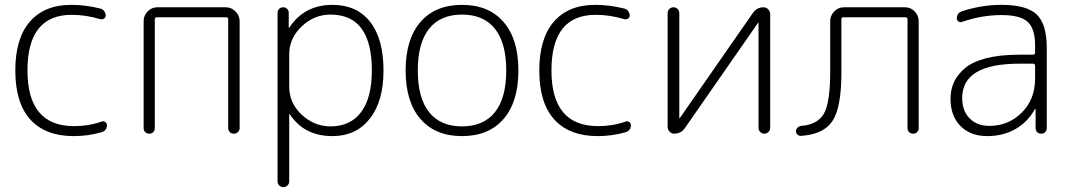

<svg xmlns="http://www.w3.org/2000/svg" viewBox="-20 -550 4400 790"><path d="M283 10Q167 10 105 -58Q43 -126 43 -260Q43 -392 103 -461Q163 -530 273 -530Q332 -530 392 -515Q402 -513 408.5 -504.5Q415 -496 415 -486Q415 -478 408 -473.5Q401 -469 393 -471Q334 -489 275 -489Q93 -489 93 -260Q93 -31 285 -31Q345 -31 399 -50Q406 -53 413 -48Q420 -43 420 -35Q420 -13 398 -6Q343 10 283 10Z M571 -23V-463Q571 -486 587.5 -503Q604 -520 627 -520H909Q932 -520 949 -503Q966 -486 966 -463V-23Q966 -13 959 -6.5Q952 0 942 0Q932 0 925.5 -6.5Q919 -13 919 -23V-471Q919 -479 910 -479H626Q617 -479 617 -471V-23Q617 -13 610.5 -6.5Q604 0 594 0Q584 0 577.5 -6.5Q571 -13 571 -23Z M1170 -327V-193Q1170 -126 1221.5 -78Q1273 -30 1340 -30Q1422 -30 1466 -89Q1510 -148 1510 -260Q1510 -490 1340 -490Q1272 -490 1221 -441Q1170 -392 1170 -327ZM1122 196V-497Q1122 -507 1128.5 -513.5Q1135 -520 1145 -520Q1155 -520 1161.5 -513.5Q1168 -507 1168 -497V-437Q1168 -436 1169 -436Q1171 -436 1171 -437Q1232 -530 1348 -530Q1448 -530 1503 -460Q1558 -390 1558 -260Q1558 -133 1501.5 -61.5Q1445 10 1348 10Q1232 10 1173 -79Q1173 -81 1171 -81Q1170 -81 1170 -80V196Q1170 206 1163 213Q1156 220 1146 220Q1136 220 1129 213Q1122 206 1122 196Z M2016.5 -431.5Q1970 -490 1881 -490Q1792 -490 1745.5 -431.5Q1699 -373 1699 -260Q1699 -147 1745.5 -88.5Q1792 -30 1881 -30Q1970 -30 2016.5 -88.5Q2063 -147 2063 -260Q2063 -373 2016.5 -431.5ZM2052 -60.5Q1991 10 1881 10Q1771 10 1710 -60.5Q1649 -131 1649 -260Q1649 -389 1710 -459.5Q1771 -530 1881 -530Q1991 -530 2052 -459.5Q2113 -389 2113 -260Q2113 -131 2052 -60.5Z M2439 10Q2323 10 2261 -58Q2199 -126 2199 -260Q2199 -392 2259 -461Q2319 -530 2429 -530Q2488 -530 2548 -515Q2558 -513 2564.5 -504.5Q2571 -496 2571 -486Q2571 -478 2564 -473.5Q2557 -469 2549 -471Q2490 -489 2431 -489Q2249 -489 2249 -260Q2249 -31 2441 -31Q2501 -31 2555 -50Q2562 -53 2569 -48Q2576 -43 2576 -35Q2576 -13 2554 -6Q2499 10 2439 10Z M2754 0Q2743 0 2735 -8.5Q2727 -17 2727 -28V-496Q2727 -506 2734 -513Q2741 -520 2751 -520Q2761 -520 2768 -513Q2775 -506 2775 -496V-64L2776 -63L2777 -64L3078 -497Q3094 -520 3122 -520Q3133 -520 3141 -511.5Q3149 -503 3149 -492V-24Q3149 -14 3142 -7Q3135 0 3125 0Q3115 0 3108 -7Q3101 -14 3101 -24V-456L3100 -457L3099 -456L2798 -23Q2782 0 2754 0Z M3276 9Q3268 10 3261.5 4Q3255 -2 3255 -10Q3255 -18 3261.5 -24.5Q3268 -31 3276 -32Q3344 -37 3370 -82.5Q3396 -128 3396 -257V-463Q3396 -486 3412.5 -503Q3429 -520 3452 -520H3704Q3727 -520 3743.5 -503Q3760 -486 3760 -463V-23Q3760 -13 3753.5 -6.5Q3747 0 3737 0Q3727 0 3720.5 -6.5Q3714 -13 3714 -23V-471Q3714 -479 3705 -479H3450Q3442 -479 3442 -471V-251Q3442 -108 3405.5 -52.5Q3369 3 3276 9Z M4174 -288Q3939 -288 3939 -147Q3939 -94 3969.5 -63Q4000 -32 4051 -32Q4129 -32 4184 -86.5Q4239 -141 4239 -227V-279Q4239 -288 4230 -288ZM4042 10Q3973 10 3932 -31.5Q3891 -73 3891 -143Q3891 -180 3904.5 -210.5Q3918 -241 3948.5 -268Q3979 -295 4036.5 -310Q4094 -325 4174 -325H4230Q4239 -325 4239 -334V-363Q4239 -432 4208.5 -460Q4178 -488 4101 -488Q4019 -488 3939 -460Q3931 -457 3924 -461.5Q3917 -466 3917 -474Q3917 -497 3939 -504Q4019 -530 4101 -530Q4204 -530 4245.5 -490.5Q4287 -451 4287 -353V-23Q4287 -13 4280.5 -6.5Q4274 0 4264 0Q4254 0 4247.5 -6.5Q4241 -13 4241 -23V-101Q4241 -102 4240 -102Q4238 -102 4238 -101Q4210 -49 4159 -19.5Q4108 10 4042 10Z"/></svg>

Font: Rounded Mplus 1c Light
Style: Regular
Weight: 300
Version: Version 1.059.20150529